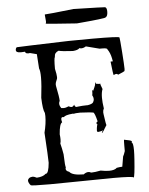

<svg xmlns="http://www.w3.org/2000/svg" viewBox="-60 -942 774 997"><g transform="rotate(-5 327.5 -444.0)"><path d="M596 6Q602 0 608 -88Q610 -116 610 -135Q610 -176 601 -177Q603 -179 603 -182Q603 -187 585 -190.5Q567 -194 563 -195Q562 -190 562 -165V-136Q556 -117 551 -109Q543 -66 542 -56H539Q531 -56 513 -53Q501 -41 472 -41Q453 -41 428 -46Q398 -40 382 -40H378Q371 -44 364 -44Q352 -44 339 -34Q280 -34 265 -54Q248 -59 248 -71Q248 -75 250 -80Q246 -80 244 -147Q239 -178 232 -204Q235 -212 235 -226Q235 -237 233 -252Q237 -307 251 -313Q248 -323 248 -329Q248 -340 257 -340L263 -339Q268 -349 310 -353L315 -352Q319 -352 326 -354L349 -355Q409 -352 416.5 -349.5Q424 -347 435 -302Q428 -298 428 -293Q428 -289 434 -283L430 -282L431 -285Q427 -265 427 -255Q427 -247 433 -247Q440 -247 461 -253Q452 -247 452 -243Q452 -241 454 -240Q459 -249 460 -249V-247Q463 -254 479 -279Q477 -279 469 -336L468 -346Q468 -357 473 -366Q468 -398 468 -422Q468 -450 475 -467Q465 -492 465 -497V-498L466 -497Q466 -495 460 -495L444 -497L445 -495L441 -506Q439 -495 437.5 -489.5Q436 -484 423 -456H424Q428 -456 428 -458Q428 -460 421 -467Q421 -446 419 -439Q425 -429 425 -419Q425 -411 420 -402.5Q415 -394 391 -390H383Q365 -390 339 -387L333 -386Q324 -386 321 -399Q315 -388 306 -388Q300 -388 292 -393Q277 -386 264 -386L253 -387Q244 -400 244 -411Q244 -418 248 -425Q248 -444 236 -502L235 -510Q235 -522 243 -538Q245 -541 245 -549Q245 -563 238 -593Q238 -650 243 -654V-656Q243 -677 265 -685Q281 -680 339 -677Q365 -679 374 -689Q379 -687 384 -687Q395 -687 408 -695Q471 -678 478 -677H492Q518 -677 518 -670Q532 -651 538 -621Q540 -606 542 -606L529 -605Q536 -539 539 -534Q548 -539 553 -539Q559 -539 562 -534Q594 -547 596 -549.5Q598 -552 598 -562Q598 -581 593 -649.5Q588 -718 586 -726Q584 -732 445 -732L321 -731Q57 -723 51.5 -722Q46 -721 44 -710V-707Q44 -694 69 -694L91 -695Q92 -685 107 -685L116 -686L151 -677L156 -602Q162 -589 162 -555Q162 -516 154 -449Q156 -387 166 -369L167 -353Q167 -314 155 -267Q163 -137 163 -110Q158 -54 143 -54H142Q128 -40 95 -38Q82 -45 72 -45Q69 -45 62 -43Q55 -41 51 -35Q48 -31 48 -26Q48 -22 51 -15Q54 -8 60 -2Q63 2 160 2L330 0Q426 -2 488 -2Q596 -2 596 5ZM372 -818Q523 -831 523 -836Q534 -841 534.5 -863.5Q535 -886 525 -889Q525 -890 360 -894Q228 -879 213 -879H211Q210 -879 210 -876L213 -843Q213 -832 210 -831Q210 -829 372 -818Z"/></g></svg>

Font: Xiaobo Songti 小帛宋体
Style: Regular
Weight: 400
Version: Version 1.501;March 17, 2024;FontCreator 14.0.0.2814 64-bit